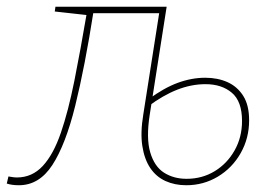

<svg xmlns="http://www.w3.org/2000/svg" viewBox="-60 -542 808 568"><path d="M383 -203Q372 -133 384.5 -91Q397 -49 425.5 -31Q454 -13 492 -13Q538 -13 575 -35.5Q612 -58 634 -97Q656 -136 656 -184Q656 -242 626 -267.5Q596 -293 548 -293Q506 -293 464 -276.5Q422 -260 378 -227L379 -248Q425 -282 466 -297Q507 -312 547 -312Q584 -312 613 -299Q642 -286 659.5 -258.5Q677 -231 677 -186Q677 -133 652 -89Q627 -45 584.5 -19.5Q542 6 491 6Q457 6 429.5 -6.5Q402 -19 384.5 -45Q367 -71 361 -110.5Q355 -150 364 -204L412 -510L416 -503H206L217 -510Q191 -344 162.5 -229Q134 -114 95 -54Q56 6 -4 6Q-25 6 -40 1L-35 -20Q-29 -19 -22.5 -18Q-16 -17 -10 -17Q35 -17 66.5 -51Q98 -85 120 -149Q142 -213 160 -303Q178 -393 197 -505L201 -497L102 -508L104 -522H433Z"/></svg>

Font: Bitter Thin
Style: Italic
Weight: 100
Italic angle: -9°
Designer: Sol Matas, and Bitter project Authors
Foundry: Sol Matas
Version: Version 2.002